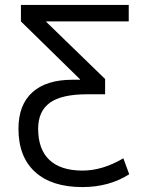

<svg xmlns="http://www.w3.org/2000/svg" viewBox="-20 -750 595 780"><path d="M503 -663H168V-661L407 -429V-367H334Q230 -367 182.5 -332.5Q135 -298 135 -227Q135 -143 181 -100Q227 -57 315 -57Q397 -57 481 -107L505 -42Q423 10 315 10Q190 10 122.5 -51.5Q55 -113 55 -227Q55 -324 111.5 -375Q168 -426 274 -426H305V-428L65 -663V-730H503Z"/></svg>

Font: M PLUS 1p
Style: Regular
Weight: 400
Version: Version 1.062